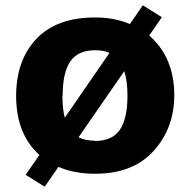

<svg xmlns="http://www.w3.org/2000/svg" viewBox="-20 -647 718 726"><path d="M543 -511 544 -513Q639 -430 639 -287Q639 -163 561 -76.5Q483 10 340 10Q261 10 201 -16L149 59L77 14L129 -61Q41 -140 41 -284Q41 -419 117.5 -500Q194 -581 340 -581Q413 -581 471 -556L520 -627L592 -582ZM217 -286H216Q216 -236 225 -202L394 -447Q373 -457 340 -457Q275 -457 246 -415Q217 -373 217 -286ZM339 -115V-114Q404 -114 433 -156Q462 -198 462 -285Q462 -340 450 -378L277 -128Q302 -115 339 -115Z"/></svg>

Font: Martel Sans Heavy
Style: Regular
Weight: 900
Designer: Dan Reynolds and Mathieu Réguer
Foundry: Dan Reynolds and Mathieu Réguer
Version: Version 1.001;PS 001.001;hotconv 1.0.70;makeotf.lib2.5.58329